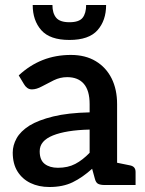

<svg xmlns="http://www.w3.org/2000/svg" viewBox="-20 -741 579 769"><path d="M178 8Q135 8 102 -8Q69 -24 50 -54.5Q31 -85 31 -130Q31 -159 46.5 -187Q62 -215 98 -238Q134 -260 193 -274.5Q252 -289 339 -291V-324Q339 -378 316 -405Q293 -432 249 -432Q221 -432 195.5 -419.5Q170 -407 148 -395Q126 -383 108 -383Q97 -383 89 -389Q81 -395 76 -404L55 -439Q99 -480 151 -500.5Q203 -521 264 -521Q322 -521 363.5 -496Q405 -471 427 -427Q449 -383 449 -324V0H399Q383 0 373.5 -4.5Q364 -9 360 -25L349 -65Q310 -30 271 -11Q232 8 178 8ZM212 -69Q252 -69 281.5 -84.5Q311 -100 339 -129V-222Q292 -221 255 -215Q218 -209 192 -198.5Q166 -188 152.5 -172.5Q139 -157 139 -135Q139 -100 159 -84.5Q179 -69 212 -69ZM423 0 435 -92 499 -79Q511 -77 517 -70.5Q523 -64 523 -52V0ZM258 -581Q180 -581 145.5 -620Q111 -659 111 -721H190Q190 -688 205 -670Q220 -652 258 -652Q297 -652 311 -670Q325 -688 325 -721H405Q405 -659 370.5 -620Q336 -581 258 -581Z"/></svg>

Font: Aleo SemiBold
Style: Regular
Weight: 600
Designer: Alessio Laiso
Foundry: Alessio Laiso
Version: Version 2.001;gftools[0.9.29]